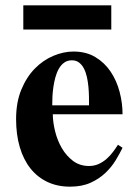

<svg xmlns="http://www.w3.org/2000/svg" viewBox="-20 -681 502 716"><path d="M437 -129.9Q426.8 -108.9 411.6 -83.7Q396.5 -58.6 373.5 -36.6Q350.6 -14.6 318.4 0.2Q286.1 15.1 241.2 15.1Q193.8 15.1 156.5 -2.7Q119.1 -20.5 93.3 -53.2Q67.4 -85.9 53.7 -132.6Q40 -179.2 40 -236.8Q40 -299.8 59.6 -346.9Q79.1 -394 110.1 -425.5Q141.1 -457 179.2 -472.9Q217.3 -488.8 253.9 -488.8Q301.3 -488.8 335.7 -468Q370.1 -447.3 392.6 -413.8Q415 -380.4 426 -338.6Q437 -296.9 437 -254.9H176.8Q177.2 -225.1 185.5 -191.4Q193.8 -157.7 210.4 -128.9Q227.1 -100.1 252.2 -81.1Q277.3 -62 312 -62Q331.5 -62 347.7 -69.3Q363.8 -76.7 377 -88.1Q390.1 -99.6 400.6 -113.5Q411.1 -127.4 419.9 -141.1ZM312 -288.1Q312 -302.2 311.8 -320.1Q311.5 -337.9 309.8 -356.7Q308.1 -375.5 304.2 -393.3Q300.3 -411.1 293.2 -425Q286.1 -439 275.1 -447.5Q264.2 -456.1 248 -456.1Q231.4 -456.1 219.5 -447.5Q207.5 -439 199.5 -424.8Q191.4 -410.6 186.5 -392.6Q181.6 -374.5 179 -356Q176.3 -337.4 175.5 -319.6Q174.8 -301.8 174.8 -288.1ZM66.9 -570.8V-661.1H395V-570.8Z"/></svg>

Font: Tai Heritage Pro
Style: Bold
Weight: 700
Designer: Faah Baccam, Walt Agee, Victor Gaultney, Annie Olsen, Eric Hays
Foundry: SIL International
Version: Version 2.600